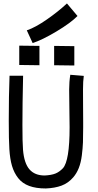

<svg xmlns="http://www.w3.org/2000/svg" viewBox="-20 -1066 558 1091"><path d="M132.3 -893.6Q180.7 -909.7 246.6 -955.6Q312.5 -1001.5 360.4 -1046.4L420.4 -975.1Q380.9 -935.1 300.3 -887Q219.7 -838.9 165.5 -821.3ZM89.4 -806.6 204.1 -805.2V-695.3L89.4 -696.8ZM287.6 -805.2 402.3 -803.7V-693.8L287.6 -695.3ZM379.4 -641.1 456.1 -634.8Q451.7 -605.5 451.7 -558.1Q451.7 -520.5 452.1 -458.3Q452.6 -396 452.6 -371.1V-342.8Q452.6 -289.6 451.4 -257.3Q450.2 -225.1 445.1 -183.6Q439.9 -142.1 427.7 -111.3Q415.5 -80.6 396 -58.1Q367.7 -25.4 329.6 -11.2Q291.5 2.9 240.2 4.9Q184.6 4.9 145.8 -9.5Q106.9 -23.9 83.5 -53.7Q60.1 -83.5 48.3 -123Q36.6 -162.6 33.2 -218.3Q29.8 -269.5 29.8 -380.4Q29.8 -520 34.2 -635.7H111.3Q107.4 -474.6 107.4 -355.5Q107.4 -255.4 110.8 -214.4Q117.2 -138.2 147.5 -103.5Q177.7 -68.8 233.9 -68.8Q272 -70.8 294.7 -79.8Q317.4 -88.9 337.4 -109.9Q375.5 -151.9 375.5 -342.8Q375.5 -370.1 374.3 -441.4Q373 -512.7 373 -557.1Q373 -601.6 379.4 -641.1Z"/></svg>

Font: FantasqueSansM Nerd Font
Style: Regular
Weight: 400
Monospace: yes
Designer: Jany Belluz
Version: Version 1.8.0 ; ttfautohint (v1.8.2);Nerd Fonts 3.4.0